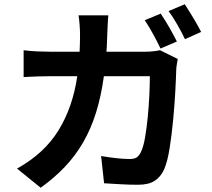

<svg xmlns="http://www.w3.org/2000/svg" viewBox="-20 -829 996 902"><path d="M60 -37Q188 -108 255 -217Q322 -326 343 -471H217Q193 -471 157.5 -470Q122 -469 91 -467V-593Q121 -589 155.5 -587.5Q190 -586 217 -586H354Q355 -606 355.5 -627Q356 -648 356 -669Q356 -685 354 -712.5Q352 -740 349 -757H489Q487 -740 486 -714Q485 -688 484 -671Q483 -648 482.5 -627.5Q482 -607 480 -586H660Q698 -586 732 -593L815 -552Q813 -540 810.5 -525Q808 -510 808 -502Q807 -463 803.5 -399Q800 -335 793.5 -266Q787 -197 777 -133.5Q767 -70 751 -33Q735 2 706.5 20.5Q678 39 628 39Q587 39 545.5 36.5Q504 34 469 32L455 -96Q490 -90 525.5 -86Q561 -82 589 -82Q612 -82 623.5 -90.5Q635 -99 643 -117Q654 -140 661.5 -183.5Q669 -227 674 -278Q679 -329 681.5 -380.5Q684 -432 684 -471H468Q455 -376 431 -299.5Q407 -223 370.5 -160Q334 -97 284.5 -45Q235 7 171 53ZM735 -765Q744 -752 754.5 -735Q765 -718 775.5 -700Q786 -682 795 -664.5Q804 -647 811 -634L734 -601Q720 -631 699.5 -668.5Q679 -706 660 -734ZM849 -645Q835 -675 813.5 -712.5Q792 -750 772 -777L848 -809Q857 -795 868 -777.5Q879 -760 889.5 -742.5Q900 -725 909.5 -708Q919 -691 925 -679Z"/></svg>

Font: Kinto Sans
Style: Bold
Weight: 700
Designer: Authors: Ryoko NISHIZUKA  (kana & ideographs); Paul D. Hunt (Latin, Greek & Cyrillic); Wenlong ZHANG  (bopomofo); Sandol
Foundry: Adobe Systems Incorporated, ookami Inc.
Version: Version 0.001